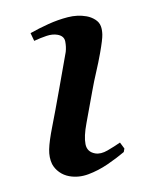

<svg xmlns="http://www.w3.org/2000/svg" viewBox="-71 -543 484 606"><g transform="rotate(10 170.5 -240.0)"><path d="M331.1 -119.1 348.1 -103V-91.8Q329.1 -68.8 304 -44.4Q278.8 -20 250.5 -3.4Q222.2 13.2 191.9 13.2Q173.8 13.2 158 5.6Q142.1 -2 131.8 -15.1Q118.7 -33.2 114.7 -59.1Q110.8 -85 111.8 -131.6Q112.8 -178.2 112.8 -253.9V-371.1Q111.8 -387.2 105.5 -403.6Q99.1 -419.9 78.1 -419.9Q62 -419.9 44.4 -410.4Q26.9 -400.9 8.8 -388.2L-6.8 -410.2Q16.1 -429.2 43.5 -448Q70.8 -466.8 99.9 -480Q128.9 -493.2 158.2 -493.2Q173.3 -493.2 187.3 -487.5Q201.2 -481.9 208 -470.2Q213.9 -460.4 217 -445.3Q220.2 -430.2 220.2 -386.2Q220.2 -356.4 218.5 -325.7Q216.8 -294.9 216.8 -265.1Q216.8 -204.1 216.3 -161.1Q215.8 -118.2 224.9 -95Q233.9 -71.8 259.8 -71.8Q277.8 -71.8 296.9 -87.9Q315.9 -104 331.1 -119.1Z"/></g></svg>

Font: Aref Ruqaa
Style: Bold
Weight: 700
Designer: Abdullah Aref
Version: Version 1.002